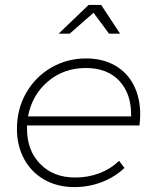

<svg xmlns="http://www.w3.org/2000/svg" viewBox="-20 -760 635 782"><path d="M469 -623H424L361 -708L264 -623H219L341 -740H392ZM90 -249V-236Q90 -147 144 -92Q198 -37 286 -37Q339 -37 385 -54.5Q431 -72 465 -105L487 -76Q448 -39 395 -18.5Q342 2 283 2Q214 2 161 -28Q108 -58 78.5 -112Q49 -166 49 -235Q49 -316 86.5 -381.5Q124 -447 188.5 -484.5Q253 -522 331 -522Q398 -522 448 -493.5Q498 -465 524.5 -413.5Q551 -362 551 -294Q551 -272 548 -249ZM94 -286H514Q516 -376 467 -429.5Q418 -483 330 -483Q240 -483 175.5 -428.5Q111 -374 94 -286Z"/></svg>

Font: TypoPRO Montserrat
Style: Italic
Weight: 275
Italic angle: -11.3°
Designer: Julieta Ulanovsky
Foundry: Julieta Ulanovsky
Version: Version 6.001